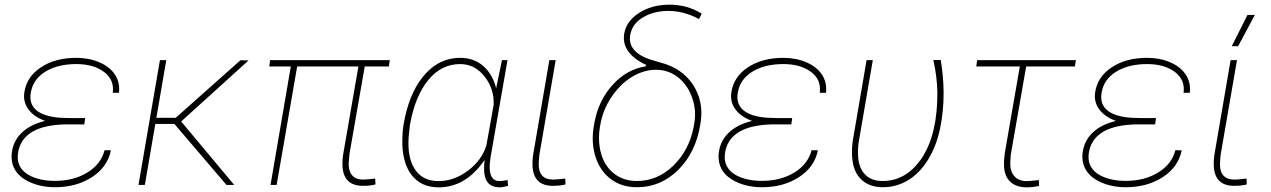

<svg xmlns="http://www.w3.org/2000/svg" viewBox="-20 -783 5383 813"><path d="M30.8 -141.6Q38.1 -189 73.5 -222.4Q108.9 -255.9 170.9 -271Q123 -288.6 100.1 -320.3Q77.1 -352.1 83 -391.6Q92.8 -458 153.3 -498Q213.9 -538.1 303.2 -538.1Q356.4 -538.1 400.1 -519.5Q443.8 -501 466.3 -467.8Q488.8 -434.6 483.9 -390.1H457.5Q464.8 -445.3 420.4 -478.5Q376 -511.7 303.2 -511.7Q230 -511.7 179.7 -483.9Q129.4 -456.1 114.7 -408.7Q105 -376.5 110.8 -353Q128.9 -283.2 270.5 -283.2H340.8L336.9 -256.3H255.4Q83.5 -252 58.6 -147Q52.2 -119.1 57.1 -98.1Q66.4 -59.1 109.1 -38.1Q151.9 -17.1 212.9 -17.1Q292 -17.1 349.9 -52.5Q407.7 -87.9 422.9 -147L449.7 -146.5Q435.1 -75.2 369.1 -32.7Q303.2 9.8 212.9 9.8Q155.8 9.8 109.6 -10.3Q63.5 -30.3 43.7 -64Q23.9 -97.7 30.8 -141.6Z M718.3 -258.3H637.7L593.3 0H566.4L657.2 -528.3H684.1L642.1 -284.2H724.1L998 -527.8L1032.7 -527.3L747.1 -268.6L971.7 0H939Z M1626.5 -501.5H1524.4L1460 -132.3L1456.5 -93.8Q1455.1 -60.5 1470.2 -41.7Q1485.4 -22.9 1516.1 -22.5Q1529.3 -22.5 1568.8 -26.9L1569.8 -2Q1547.9 3.9 1517.1 3.9Q1433.6 3.9 1430.2 -81.5Q1429.2 -106.9 1433.6 -132.3L1497.6 -501.5H1238.3L1151.4 0H1125.5L1211.4 -501.5H1120.1L1123.5 -528.3H1630.4Z M2128.9 -528.3 2057.1 -116.2 2054.2 -92.8 2053.7 -85.4Q2049.8 -16.1 2096.2 -16.1Q2104.5 -16.1 2129.4 -20.5L2131.3 3.9Q2108.4 10.3 2096.7 10.3Q2030.3 10.3 2029.8 -65.4Q2029.3 -85.9 2032.2 -106Q1952.6 10.3 1837.9 10.3Q1761.7 10.3 1721.4 -43.9Q1681.2 -98.1 1683.6 -195.3Q1684.1 -225.6 1688.5 -254.4L1694.8 -286.6Q1720.7 -404.3 1782 -471.2Q1843.3 -538.1 1928.7 -538.1Q1986.3 -538.1 2025.9 -503.9Q2065.4 -469.7 2081.1 -408.7L2082.5 -417.5L2105.5 -528.3ZM1715.8 -254.4 1710.4 -203.1Q1704.1 -114.7 1737.3 -65.4Q1770.5 -16.1 1836.9 -16.1Q1902.3 -16.1 1961.2 -60.1Q2020 -104 2039.6 -167.5L2070.3 -338.9Q2073.2 -406.7 2031.7 -459.2Q1990.2 -511.7 1928.7 -511.7Q1849.6 -511.7 1794.7 -445.6Q1739.7 -379.4 1717.8 -264.2Z M2333 -528.3 2263.7 -126.5 2261.2 -93.8Q2257.8 -23.9 2320.8 -22.5Q2334 -22.5 2373.5 -26.9L2374.5 -2Q2352.1 3.9 2321.3 3.9Q2238.3 3.9 2234.9 -81.5Q2233.9 -106.4 2238.3 -132.3L2306.2 -528.3Z M2623 -639.2Q2630.9 -691.4 2683.3 -726.6Q2735.8 -761.7 2809.6 -763.2Q2889.6 -764.2 2951.2 -725.1L2939.9 -702.1Q2875.5 -736.8 2810.5 -736.8Q2749.5 -736.8 2704.3 -710.4Q2659.2 -684.1 2649.4 -639.2Q2633.3 -563.5 2736.8 -529.8L2776.9 -518.1Q2867.7 -494.6 2914.1 -424.6Q2960.4 -354.5 2946.8 -264.6L2944.8 -252.9Q2925.3 -136.2 2851.3 -63.2Q2777.3 9.8 2677.7 9.8Q2612.8 9.8 2567.4 -23.9Q2522 -57.6 2502.4 -116.5Q2482.9 -175.3 2493.7 -244.1L2497.1 -264.6Q2514.6 -357.9 2574 -423.6Q2633.3 -489.3 2713.9 -502L2715.8 -508.3Q2664.1 -532.2 2640.4 -565.4Q2616.7 -598.6 2623 -639.2ZM2520 -244.1Q2513.2 -202.6 2519 -162.1Q2528.8 -94.7 2571 -55.7Q2613.3 -16.6 2677.2 -16.6Q2763.2 -16.6 2830.1 -80.6Q2897 -144.5 2917 -244.1L2920.4 -264.6Q2928.7 -314.9 2911.9 -366Q2895 -417 2858.4 -449.5Q2821.8 -481.9 2773.4 -486.8Q2720.2 -491.7 2668.2 -464.4Q2616.2 -437 2576.9 -383.1Q2537.6 -329.1 2524.9 -269Z M3024.4 -141.6Q3031.7 -189 3067.1 -222.4Q3102.5 -255.9 3164.6 -271Q3116.7 -288.6 3093.8 -320.3Q3070.8 -352.1 3076.7 -391.6Q3086.4 -458 3147 -498Q3207.5 -538.1 3296.9 -538.1Q3350.1 -538.1 3393.8 -519.5Q3437.5 -501 3460 -467.8Q3482.4 -434.6 3477.5 -390.1H3451.2Q3458.5 -445.3 3414.1 -478.5Q3369.6 -511.7 3296.9 -511.7Q3223.6 -511.7 3173.3 -483.9Q3123 -456.1 3108.4 -408.7Q3098.6 -376.5 3104.5 -353Q3122.6 -283.2 3264.2 -283.2H3334.5L3330.6 -256.3H3249Q3077.1 -252 3052.2 -147Q3045.9 -119.1 3050.8 -98.1Q3060.1 -59.1 3102.8 -38.1Q3145.5 -17.1 3206.5 -17.1Q3285.6 -17.1 3343.5 -52.5Q3401.4 -87.9 3416.5 -147L3443.4 -146.5Q3428.7 -75.2 3362.8 -32.7Q3296.9 9.8 3206.5 9.8Q3149.4 9.8 3103.3 -10.3Q3057.1 -30.3 3037.4 -64Q3017.6 -97.7 3024.4 -141.6Z M3675.8 -528.3 3617.2 -188Q3611.8 -157.7 3613.3 -127Q3614.7 -74.7 3641.6 -45.7Q3668.5 -16.6 3717.3 -16.6Q3813 -16.6 3877 -104.7Q3940.9 -192.9 3948.2 -346.7L3949.2 -391.6Q3947.8 -460.4 3932.1 -528.8H3963.4Q3975.1 -459.5 3975.6 -392.1Q3976.1 -312.5 3960.4 -238Q3944.8 -163.6 3909.4 -106.4Q3874 -49.3 3825 -19.8Q3775.9 9.8 3718.8 9.8Q3660.6 9.8 3626.7 -23.2Q3592.8 -56.2 3588.4 -115.7Q3585.4 -153.8 3591.8 -191.9L3649.4 -528.3Z M4531.7 -501.5H4325.2L4259.8 -127L4257.8 -93.8Q4256.8 -58.6 4274.7 -37.6Q4292.5 -16.6 4326.2 -16.1Q4339.4 -16.1 4378.9 -20.5L4379.9 3.9Q4355 10.3 4327.1 10.3Q4281.7 9.8 4257.3 -13.9Q4232.9 -37.6 4231.4 -81.1Q4230.5 -107.4 4234.9 -136.2L4298.3 -501.5H4113.8L4117.7 -528.3H4535.6Z M4564.9 -141.6Q4572.3 -189 4607.7 -222.4Q4643.1 -255.9 4705.1 -271Q4657.2 -288.6 4634.3 -320.3Q4611.3 -352.1 4617.2 -391.6Q4627 -458 4687.5 -498Q4748 -538.1 4837.4 -538.1Q4890.6 -538.1 4934.3 -519.5Q4978 -501 5000.5 -467.8Q5022.9 -434.6 5018.1 -390.1H4991.7Q4999 -445.3 4954.6 -478.5Q4910.2 -511.7 4837.4 -511.7Q4764.2 -511.7 4713.9 -483.9Q4663.6 -456.1 4648.9 -408.7Q4639.2 -376.5 4645 -353Q4663.1 -283.2 4804.7 -283.2H4875L4871.1 -256.3H4789.6Q4617.7 -252 4592.8 -147Q4586.4 -119.1 4591.3 -98.1Q4600.6 -59.1 4643.3 -38.1Q4686 -17.1 4747.1 -17.1Q4826.2 -17.1 4884 -52.5Q4941.9 -87.9 4957 -147L4983.9 -146.5Q4969.2 -75.2 4903.3 -32.7Q4837.4 9.8 4747.1 9.8Q4689.9 9.8 4643.8 -10.3Q4597.7 -30.3 4577.9 -64Q4558.1 -97.7 4564.9 -141.6Z M5217.8 -528.3 5148.4 -126.5 5146 -93.8Q5142.6 -23.9 5205.6 -22.5Q5218.8 -22.5 5258.3 -26.9L5259.3 -2Q5236.8 3.9 5206.1 3.9Q5123 3.9 5119.6 -81.5Q5118.7 -106.4 5123 -132.3L5190.9 -528.3ZM5262.2 -719.7H5293.5L5222.7 -587.4H5195.8Z"/></svg>

Font: Roboto Thin
Style: Italic
Weight: 250
Italic angle: -12°
Designer: Google
Version: Version 2.134; 2016